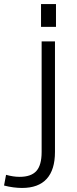

<svg xmlns="http://www.w3.org/2000/svg" viewBox="-117 -745 381 950"><path d="M-8 185Q-28 185 -51 182Q-74 179 -97 173L-87 120Q-69 125 -52.5 127.5Q-36 130 -20 130Q37 130 63 101Q89 72 89 7V-540H155V7Q155 95 114 140Q73 185 -8 185ZM160 -725V-612H86V-725Z"/></svg>

Font: Pathway Extreme 8pt Thin 12pt ExtraLight
Style: Regular
Weight: 250
Version: Version 1.001;gftools[0.9.26]